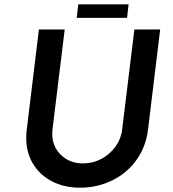

<svg xmlns="http://www.w3.org/2000/svg" viewBox="-20 -865 806 893"><path d="M223 -242Q223 -184 263.5 -144.5Q304 -105 366 -105Q412 -105 451.5 -126Q491 -147 517 -183Q543 -219 548 -262L605 -728H725L668 -259Q658 -181 614 -120Q570 -59 501 -25.5Q432 8 352 8Q280 8 223 -21Q166 -50 134 -102.5Q102 -155 102 -223Q102 -247 104 -259L161 -728H281L224 -262Q223 -255 223 -242ZM578 -845 571 -782H337L344 -845Z"/></svg>

Font: Josefin Sans SemiBold
Style: Italic
Weight: 600
Italic angle: -7°
Designer: Santiago Orozco
Foundry: Typemade
Version: Version 2.000